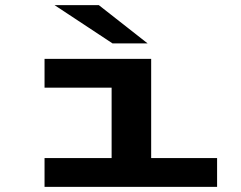

<svg xmlns="http://www.w3.org/2000/svg" viewBox="-20 -730 940 750"><path d="M154 0V-112.5H416V-387.5H154V-500H570.5V-112.5H828V0ZM419.5 -560.5 193 -710H366L556.5 -560.5Z"/></svg>

Font: Trispace Expanded SemiBold
Style: Regular
Weight: 600
Width: 7
Designer: Tyler Finck
Foundry: Etcetera Type Company
Version: Version 1.210; ttfautohint (v1.8.3)